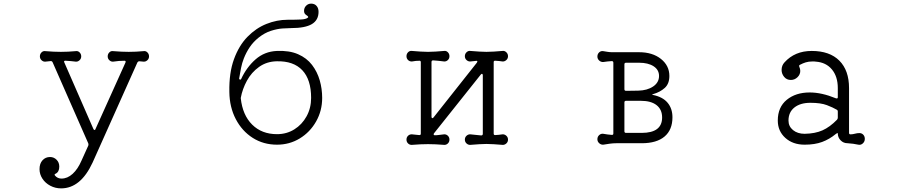

<svg xmlns="http://www.w3.org/2000/svg" viewBox="-20 -787 5040 1059"><path d="M317 252Q285 252 257.5 237.5Q230 223 214 198.5Q198 174 198 146Q198 115 214.5 97Q231 79 256 79Q277 79 292 94Q307 109 307 132Q307 161 287 171Q278 174 283 181Q297 198 319 198Q352 198 380.5 172Q409 146 429 100L467 16Q469 10 467 4L270 -444Q266 -451 259 -450L230 -447Q219 -446 209.5 -454.5Q200 -463 200 -476Q200 -489 209 -498Q218 -507 230 -505Q254 -503 275 -502Q296 -501 316 -501Q336 -501 356 -502Q376 -503 398 -505Q410 -507 419 -498Q428 -489 428 -476Q428 -463 418.5 -454.5Q409 -446 398 -447Q385 -449 370.5 -450Q356 -451 342 -452H340Q330 -452 335 -442L495 -76Q498 -70 501 -70Q506 -70 507 -76L672 -442Q673 -444 673 -447Q673 -452 667 -452Q636 -452 604 -447Q593 -446 583.5 -454.5Q574 -463 574 -476Q574 -489 583 -498Q592 -507 604 -505Q629 -503 650 -502Q671 -501 690 -501Q710 -501 730 -502Q750 -503 772 -505Q784 -507 793 -498Q802 -489 802 -476Q802 -463 792.5 -454.5Q783 -446 772 -447L749 -449H747Q742 -449 738 -443L491 109Q425 252 317 252Z M1508 11Q1433 11 1374 -26.5Q1315 -64 1280.5 -130Q1246 -196 1245 -280Q1243 -385 1270.5 -460.5Q1298 -536 1345 -584Q1392 -632 1449.5 -655Q1507 -678 1566 -678Q1616 -678 1641.5 -679.5Q1667 -681 1677 -689Q1680 -691 1680 -693Q1680 -696 1676 -699Q1672 -702 1668 -705Q1657 -712 1657 -727Q1657 -744 1668.5 -755.5Q1680 -767 1696 -767Q1715 -767 1726 -754.5Q1737 -742 1737 -722Q1737 -676 1700 -654Q1663 -632 1585 -632Q1568 -632 1538.5 -630Q1509 -628 1474.5 -617Q1440 -606 1407 -580Q1377 -556 1357.5 -527Q1338 -498 1325 -465Q1315 -440 1309.5 -412Q1304 -384 1299 -354V-353Q1299 -349 1304 -348Q1309 -347 1310 -351Q1340 -416 1389.5 -459.5Q1439 -503 1507 -506Q1576 -509 1624 -488Q1672 -467 1701 -429Q1730 -391 1743.5 -344Q1757 -297 1757 -247Q1757 -176 1723.5 -117Q1690 -58 1633.5 -23.5Q1577 11 1508 11ZM1508 -47Q1561 -47 1603.5 -73.5Q1646 -100 1671 -145.5Q1696 -191 1696 -247Q1696 -348 1647.5 -399.5Q1599 -451 1507 -449Q1451 -448 1409 -418Q1367 -388 1342 -342Q1317 -296 1308 -247V-245Q1318 -152 1371 -99.5Q1424 -47 1508 -47Z M2253 12Q2240 13 2231 4.5Q2222 -4 2222 -17Q2222 -30 2231 -38.5Q2240 -47 2253 -46Q2262 -45 2272 -44Q2282 -43 2292 -42H2294Q2301 -42 2301 -50V-444Q2301 -452 2294 -452Q2283 -452 2273 -451Q2263 -450 2253 -448Q2240 -447 2231 -455.5Q2222 -464 2222 -477Q2222 -490 2231 -499Q2240 -508 2253 -506Q2279 -504 2300 -502.5Q2321 -501 2341 -501Q2361 -501 2382 -502.5Q2403 -504 2429 -506Q2441 -508 2450 -499Q2459 -490 2459 -477Q2459 -464 2450 -455.5Q2441 -447 2429 -448Q2415 -450 2399.5 -451.5Q2384 -453 2369 -454Q2360 -454 2360 -445V-143Q2360 -137 2363.5 -135.5Q2367 -134 2371 -139L2610 -441Q2613 -446 2613 -447Q2613 -453 2604 -451L2575 -448Q2563 -447 2553.5 -455.5Q2544 -464 2544 -477Q2544 -490 2553.5 -499Q2563 -508 2575 -506Q2602 -504 2623 -502.5Q2644 -501 2663 -501Q2683 -501 2704 -502.5Q2725 -504 2751 -506Q2763 -508 2772.5 -499Q2782 -490 2782 -477Q2782 -464 2772.5 -455.5Q2763 -447 2751 -448Q2742 -450 2732.5 -450.5Q2723 -451 2712 -452H2710Q2703 -452 2703 -444V-50Q2703 -42 2711 -42Q2722 -42 2731.5 -43.5Q2741 -45 2751 -46Q2763 -47 2772.5 -38.5Q2782 -30 2782 -17Q2782 -4 2772.5 4.5Q2763 13 2751 12Q2725 10 2704 8.5Q2683 7 2663 7Q2644 7 2622.5 8.5Q2601 10 2575 12Q2563 13 2553.5 4.5Q2544 -4 2544 -17Q2544 -30 2553.5 -38.5Q2563 -47 2575 -46Q2589 -44 2604 -43Q2619 -42 2634 -40Q2643 -40 2643 -49V-372Q2643 -378 2639.5 -379.5Q2636 -381 2632 -376L2374 -52Q2372 -50 2372 -46Q2372 -41 2378 -41Q2391 -41 2404 -43Q2417 -45 2429 -46Q2441 -47 2450 -38.5Q2459 -30 2459 -17Q2459 -4 2450 4.5Q2441 13 2429 12Q2404 10 2382.5 9Q2361 8 2341 8Q2320 8 2299 9Q2278 10 2253 12Z M3308 11Q3295 12 3285 3Q3275 -6 3275 -19Q3275 -33 3285 -42Q3295 -51 3308 -49Q3329 -45 3354 -43H3356Q3363 -43 3363 -51V-441Q3363 -450 3354 -450Q3342 -449 3330.5 -448Q3319 -447 3308 -445Q3295 -444 3285 -453Q3275 -462 3275 -475Q3275 -489 3284.5 -498Q3294 -507 3307 -505Q3319 -503 3331.5 -501Q3344 -499 3357 -499H3505Q3579 -499 3625.5 -462Q3672 -425 3672 -368Q3672 -325 3646.5 -302Q3621 -279 3583 -268Q3571 -265 3583 -263Q3636 -252 3662.5 -220Q3689 -188 3689 -140Q3689 -71 3645.5 -34Q3602 3 3519 3H3379Q3362 3 3343.5 5.5Q3325 8 3308 11ZM3433 -286 3500 -287Q3550 -288 3582.5 -310Q3615 -332 3615 -368Q3615 -402 3585 -421.5Q3555 -441 3505 -441H3433Q3424 -441 3424 -432V-295Q3424 -286 3433 -286ZM3433 -54H3519Q3632 -54 3632 -139Q3632 -183 3601.5 -207Q3571 -231 3514 -231H3433Q3424 -231 3424 -222V-63Q3424 -54 3433 -54Z M4418 11Q4353 11 4311.5 -26.5Q4270 -64 4270 -122Q4270 -196 4319.5 -236.5Q4369 -277 4446 -277Q4512 -277 4590 -245Q4592 -244 4595 -244Q4601 -244 4601 -251V-301Q4601 -365 4568.5 -404Q4536 -443 4480 -447Q4475 -448 4470.5 -448Q4466 -448 4461 -448Q4440 -448 4424 -443Q4408 -438 4393 -430Q4385 -427 4389 -418Q4394 -406 4394 -396Q4394 -376 4378.5 -361Q4363 -346 4342 -346Q4319 -346 4305 -363Q4291 -380 4291 -401Q4291 -426 4307 -443Q4364 -506 4457 -506Q4556 -506 4609.5 -452.5Q4663 -399 4663 -301V-54Q4663 -46 4671 -46Q4683 -46 4695.5 -49.5Q4708 -53 4720 -53Q4733 -53 4741.5 -44Q4750 -35 4750 -21Q4750 -6 4739 4Q4728 14 4714 11Q4701 8 4686 6Q4671 4 4655 3Q4632 3 4616.5 -13Q4601 -29 4601 -51Q4601 -53 4599 -53Q4597 -53 4590 -48Q4555 -19 4514.5 -4Q4474 11 4418 11ZM4418 -49Q4476 -50 4516.5 -68Q4557 -86 4597 -127Q4601 -132 4601 -138V-172Q4601 -179 4595 -182Q4575 -194 4541 -207Q4507 -220 4450 -220Q4394 -220 4361.5 -194Q4329 -168 4329 -122Q4329 -90 4354 -69.5Q4379 -49 4418 -49Z"/></svg>

Font: Kiwi Maru Light
Style: Regular
Weight: 300
Designer: Hiroki-Chan
Version: Version 1.100